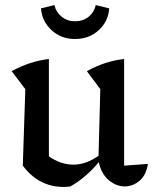

<svg xmlns="http://www.w3.org/2000/svg" viewBox="-20 -729 608 758"><path d="M70 -75 80 -377 26 -448Q100 -488 173 -496V-112Q219 -79 270 -79Q319 -79 369 -114L376 -377L323 -448Q395 -488 470 -496V-75L564 -82Q557 -37 530.5 -15Q504 7 473 7Q439 7 409.5 -17.5Q380 -42 370 -89Q321 -29 258 7Q245 9 231 9Q133 9 70 -75ZM276 -575Q221 -575 183 -610.5Q145 -646 142 -696L195 -709Q201 -681 223.5 -663Q246 -645 276 -645Q308 -645 330 -663Q352 -681 358 -709L411 -696Q408 -645 370 -610Q332 -575 276 -575Z"/></svg>

Font: Piazzolla Medium
Style: Regular
Weight: 500
Designer: Juan Pablo del Peral
Foundry: Huerta Tipografica
Version: Version 1.330